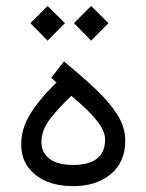

<svg xmlns="http://www.w3.org/2000/svg" viewBox="-20 -636 498 654"><path d="M172.4 -355 154.8 -371.1 197.8 -426.8Q257.3 -377.9 304.4 -333.7Q351.6 -289.6 379.2 -246.3Q406.7 -203.1 406.7 -156.7Q406.7 -84.5 357.7 -43.2Q308.6 -2 229.5 -2Q147.9 -2 100.1 -41Q52.2 -80.1 52.2 -143.6Q52.2 -197.8 83 -247.8Q113.8 -297.9 172.4 -355ZM337.9 -160.6Q337.9 -185.1 320.3 -210.7Q302.7 -236.3 276.4 -261.7Q250 -287.1 223.1 -309.6Q179.2 -268.1 150.1 -230.2Q121.1 -192.4 121.1 -151.4Q121.1 -117.2 147.9 -95.7Q174.8 -74.2 229 -74.2Q337.9 -74.2 337.9 -160.6ZM290.5 -615.7 349.6 -557.1 290.5 -497.6 231.9 -557.1ZM142.1 -615.7 201.2 -557.1 142.1 -497.6 83.5 -557.1Z"/></svg>

Font: Vazirmatn UI NL Light
Style: Regular
Weight: 300
Designer: Saber Rastikerdar
Foundry: Saber Rastikerdar
Version: Version 33.003